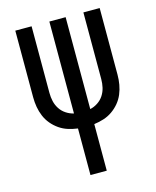

<svg xmlns="http://www.w3.org/2000/svg" viewBox="-111 -812 722 888"><g transform="rotate(-15 250.0 -367.5)"><path d="M211 0V-223Q188 -226 165.5 -233Q143 -240 123.5 -253.5Q104 -267 89 -285Q74 -303 65 -324.5Q56 -346 52 -369Q48 -392 48 -416V-735H126V-416Q126 -395 130.5 -375.5Q135 -356 146 -339Q157 -322 174.5 -310.5Q192 -299 211 -295V-735H289V-295Q308 -299 325.5 -310.5Q343 -322 354 -339Q365 -356 369.5 -375.5Q374 -395 374 -416V-735H452V-416Q452 -392 448 -369Q444 -346 435 -324.5Q426 -303 411 -285Q396 -267 376.5 -253.5Q357 -240 334.5 -233Q312 -226 289 -223V0Z"/></g></svg>

Font: Iosevka MaddieWtf
Style: Regular
Weight: 400
Monospace: yes
Designer: Belleve Invis
Foundry: Belleve Invis
Version: Version 31.3.0; ttfautohint (v1.8.3)